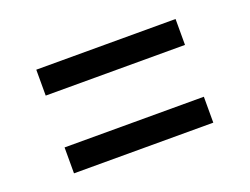

<svg xmlns="http://www.w3.org/2000/svg" viewBox="-62 -609 725 557"><g transform="rotate(-20 300.0 -330.0)"><path d="M515 -410V-490H85V-410ZM515 -170V-250H85V-170Z"/></g></svg>

Font: Tekne LDO
Style: Regular
Weight: 400
Monospace: yes
Designer: Alessio Laiso, Mario Rullo, Paolo Rosset
Foundry: Alessio Laiso
Version: Version 1.000;hotconv 1.0.109;makeotfexe 2.5.65596